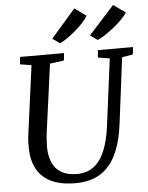

<svg xmlns="http://www.w3.org/2000/svg" viewBox="-64 -1045 854 1107"><g transform="rotate(-5 363.0 -492.0)"><path d="M658.5 -690 610 -306Q599 -220.5 575.2 -160Q551.5 -99.5 515.8 -62Q480 -24.5 433.2 -7.2Q386.5 10 329 10Q241.5 10 186.5 -17.2Q131.5 -44.5 105 -94Q78.5 -143.5 77 -209Q76.5 -228 77 -248.5Q77.5 -269 80.5 -290L134 -690L68.5 -700.5L73 -743H327L322.5 -700.5L241 -689.5L188 -298.5Q184.5 -271.5 183.2 -248.2Q182 -225 182 -205Q183.5 -156 200.2 -119.2Q217 -82.5 251.8 -62.2Q286.5 -42 342.5 -42Q397.5 -42 437 -71Q476.5 -100 501.5 -158.8Q526.5 -217.5 537.5 -306.5L587 -689.5L519 -700.5L523 -743H726L721.5 -700.5ZM266.5 -831.5 408.5 -994.5 475 -946Q464 -927 444 -905.5Q424 -884 399.8 -863.2Q375.5 -842.5 351.5 -826Q327.5 -809.5 308.5 -801.5ZM485 -831.5 632.5 -994.5 702.5 -945Q690.5 -926.5 669.2 -905Q648 -883.5 622.2 -863Q596.5 -842.5 571.5 -826Q546.5 -809.5 527 -801.5Z"/></g></svg>

Font: Merriweather 24pt
Style: Italic
Weight: 400
Italic angle: -7.8°
Designer: Eben Sorkin
Foundry: Eben Sorkin
Version: Version 2.101